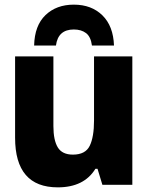

<svg xmlns="http://www.w3.org/2000/svg" viewBox="-20 -796 640 827"><path d="M229 11Q342 11 391 -69H400L421 0H550V-553H385V-277Q385 -206 366.5 -168Q348 -130 294 -130Q248 -130 229 -161Q210 -192 210 -253V-553H45V-203Q45 11 229 11ZM298 -776Q374 -776 421 -730Q468 -684 471 -600H376Q371 -638 350.5 -653.5Q330 -669 298 -669Q230 -669 221 -600H127Q129 -686 176 -731Q223 -776 298 -776Z"/></svg>

Font: Noto Sans Mono Extra
Style: Regular
Weight: 800
Designer: Monotype Design Team
Foundry: Monotype Imaging Inc.
Version: Version 1.900